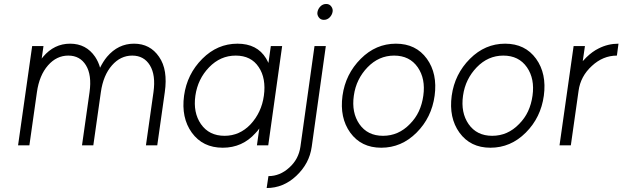

<svg xmlns="http://www.w3.org/2000/svg" viewBox="-20 -732 3135 967"><path d="M772 0 810 -268Q818 -324 811 -368.5Q804 -413 781 -446Q736 -512 655 -512Q575 -512 519 -446Q509 -434 500.5 -420.5Q492 -407 484 -391Q480 -406 473.5 -420Q467 -434 459 -446Q414 -512 333 -512Q253 -512 197 -446Q195 -444 193.5 -441.5Q192 -439 190 -437L199 -500H142L71 0H128L166 -268Q178 -353 222 -403Q265 -452 324 -452Q383 -452 413 -403Q443 -354 431 -268L393 0H450L488 -268Q500 -353 544 -403Q587 -452 646 -452Q705 -452 735 -403Q765 -354 753 -268L715 0Z M1344 -500 1332 -415Q1329 -421 1326 -427Q1323 -433 1320 -438Q1275 -512 1176 -512Q1075 -512 999 -436Q922 -359 907 -250Q892 -139 946 -64Q1001 12 1102 12Q1201 12 1267 -62Q1272 -67 1277 -73Q1282 -79 1286 -85L1274 0H1331L1401 -500ZM1167 -452Q1245 -452 1283 -394Q1302 -366 1308.5 -329.5Q1315 -293 1309 -250Q1303 -207 1286 -171Q1269 -135 1242 -106Q1187 -48 1111 -48Q1033 -48 992 -107Q952 -165 964 -250Q976 -334 1033 -393Q1090 -452 1167 -452Z M1564 -500 1493 7Q1484 70 1437 112Q1390 155 1332 155L1323 215Q1407 215 1472 154Q1505 123 1524.5 86.5Q1544 50 1550 7L1621 -500ZM1655 -672Q1658 -687 1648 -700Q1639 -712 1623 -712Q1606 -712 1594 -700Q1582 -688 1579 -672Q1576 -657 1586 -644Q1595 -632 1611 -632Q1628 -632 1640 -644Q1652 -656 1655 -672Z M1965 -452Q2043 -452 2084 -393Q2124 -335 2112 -250Q2106 -207 2089.5 -171.5Q2073 -136 2044 -107Q1987 -48 1909 -48Q1831 -48 1790 -107Q1750 -165 1762 -250Q1768 -293 1785.5 -328.5Q1803 -364 1831 -393Q1888 -452 1965 -452ZM1974 -512Q1873 -512 1797 -436Q1720 -359 1705 -250Q1690 -139 1744 -64Q1799 12 1900 12Q2002 12 2078 -64Q2154 -140 2169 -250Q2184 -361 2130 -436Q2075 -512 1974 -512Z M2515 -452Q2593 -452 2634 -393Q2674 -335 2662 -250Q2656 -207 2639.5 -171.5Q2623 -136 2594 -107Q2537 -48 2459 -48Q2381 -48 2340 -107Q2300 -165 2312 -250Q2318 -293 2335.5 -328.5Q2353 -364 2381 -393Q2438 -452 2515 -452ZM2524 -512Q2423 -512 2347 -436Q2270 -359 2255 -250Q2240 -139 2294 -64Q2349 12 2450 12Q2552 12 2628 -64Q2704 -140 2719 -250Q2734 -361 2680 -436Q2625 -512 2524 -512Z M2869 -500 2798 0H2855L2894 -275Q2904 -348 2961 -400Q3017 -452 3087 -452L3095 -512Q3042 -512 2995 -488Q2964 -473 2933 -443Q2929 -439 2924.5 -434Q2920 -429 2915 -424L2926 -500Z"/></svg>

Font: Unageo
Style: Light-Italic
Weight: 300
Designer: Richard Sepsi
Foundry: Richard Sepsi
Version: Version 2.000